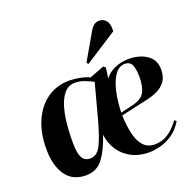

<svg xmlns="http://www.w3.org/2000/svg" viewBox="-139 -944 1129 1105"><g transform="rotate(-20 426.0 -391.5)"><path d="M663 -532Q730 -532 774.5 -501Q819 -470 819 -412Q819 -367 799.5 -340Q780 -313 748.5 -298Q717 -283 678.5 -274.5Q640 -266 603 -258L518 -239Q520 -176 531.5 -126Q543 -76 569 -47Q595 -18 641 -18Q659 -18 681.5 -24Q704 -30 731 -49.5Q758 -69 790 -111L801 -101Q771 -52 732 -27.5Q693 -3 656 5.5Q619 14 594 14Q531 14 484.5 -10.5Q438 -35 410.5 -77Q383 -119 376 -172Q348 -87 310 -36.5Q272 14 205 14Q124 14 82.5 -45.5Q41 -105 41 -206Q41 -305 74 -378.5Q107 -452 165 -492Q223 -532 299 -532Q329 -532 362.5 -525.5Q396 -519 422 -507L511 -541L524 -531L515 -466Q535 -495 575 -513.5Q615 -532 663 -532ZM687 -416Q687 -454 677 -483.5Q667 -513 632 -513Q597 -513 572 -478Q547 -443 533.5 -385Q520 -327 518 -256L594 -274Q649 -287 668 -320Q687 -353 687 -416ZM261 -69Q304 -69 329 -120Q354 -171 382 -276L435 -475Q410 -488 383 -498.5Q356 -509 323 -509Q263 -509 230 -428Q197 -347 197 -188Q197 -125 212 -97Q227 -69 261 -69ZM525 -762Q534 -777 547 -787Q560 -797 579 -797Q605 -797 621.5 -776.5Q638 -756 635 -712L437 -584L428 -594Z"/></g></svg>

Font: Literata 72pt
Style: Bold Italic
Weight: 700
Italic angle: -2°
Designer: Latin by Veronika Burian and Jose Scaglione. Greek by Irene Vlachou. Cyrillic by Vera Evstafieva
Foundry: TypeTogether
Version: Version 3.002